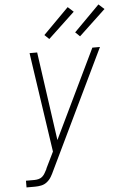

<svg xmlns="http://www.w3.org/2000/svg" viewBox="-63 -1013 679 1057"><g transform="rotate(-5 276.5 -484.5)"><path d="M40 0V-37H87Q98 -37 110 -40Q122 -43 131 -51Q140 -59 146 -70Q152 -81 158 -92V-93Q158 -93 158 -93.5Q158 -94 158 -94L202 -184L131 -666L121 -735H163L232 -245L468 -735H510L194 -78Q187 -62 177.5 -46Q168 -30 153.5 -18.5Q139 -7 121.5 -3.5Q104 0 87 0ZM406 -803 381 -827 522 -969 553 -941ZM236 -803 211 -827 352 -969 383 -941Z"/></g></svg>

Font: Iosevka SS04 XLt Obl
Style: Regular
Weight: 200
Italic angle: -9°
Monospace: yes
Designer: Belleve Invis
Foundry: Belleve Invis
Version: Version 19.0.0; ttfautohint (v1.8.4)